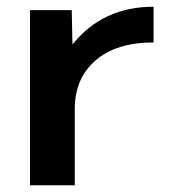

<svg xmlns="http://www.w3.org/2000/svg" viewBox="-20 -550 525 570"><path d="M69 -520H193L195 -420H197Q286 -530 436 -530V-424Q325 -424 263.5 -370.5Q202 -317 202 -227V0H69Z"/></svg>

Font: Mplus 1p Bold
Style: Bold
Weight: 700
Version: Version 1.061